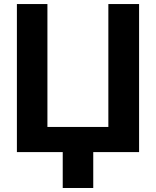

<svg xmlns="http://www.w3.org/2000/svg" viewBox="-20 -747 767 943"><path d="M663.1 0H63V-727.1H212.9V-123.5H512.2V-727.1H663.1ZM288.1 -96.7H438V176.3H288.1Z"/></svg>

Font: My Font
Style: Bold
Weight: 500
Designer: Rasmus Andersson
Foundry: rsms
Version: Version 0.001